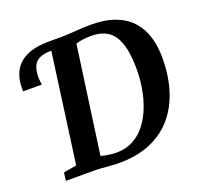

<svg xmlns="http://www.w3.org/2000/svg" viewBox="-131 -893 1077 1043"><g transform="rotate(-20 407.5 -371.5)"><path d="M385.7 8Q365.2 8 340.2 6Q315.2 4 289.3 2Q263.4 0 240.4 0H80.5L86 -46.4L161.4 -59.8L247.5 -691.7L234.1 -717.7L254.5 -743H329.9Q369 -744 410.7 -747.5Q452.5 -751 493.4 -751Q577.9 -751.4 636.9 -729Q695.8 -706.6 732.2 -665.9Q768.5 -625.2 785.1 -570.1Q801.6 -515 801.6 -450Q801.6 -350.2 776.2 -266.5Q750.8 -182.8 699.4 -121.3Q648 -59.7 569.7 -25.9Q491.4 8 385.7 8ZM391.2 -50Q446.5 -50 488.8 -72.9Q531.1 -95.8 561.5 -135.2Q592 -174.6 611.3 -224.5Q630.5 -274.4 639.8 -328.8Q649.1 -383.3 649.1 -435.9Q649.1 -505.2 639 -554.2Q628.9 -603.2 608 -634Q587.1 -664.7 554.7 -679Q522.2 -693.3 477.1 -693.3Q450.1 -693.3 427.6 -690Q405 -686.6 388.9 -680.8L303 -63Q323.1 -57.1 348.5 -53.5Q373.9 -50 391.2 -50ZM28.2 -536.3Q28 -540.8 27.9 -544.5Q27.8 -548.1 27.8 -552.6Q27.8 -612.1 51.1 -654.6Q74.4 -697.1 124.5 -720Q174.6 -743 254.5 -743L247.5 -691.7Q202.7 -691.7 177.5 -678.8Q152.3 -665.8 142.2 -640.8Q132.1 -615.7 132.1 -580.1Q132.1 -568.6 133.2 -557.6Q134.4 -546.5 136.4 -536.3Z"/></g></svg>

Font: Merriweather Light
Style: Italic
Weight: 300
Italic angle: -7.8°
Designer: Eben Sorkin
Foundry: Eben Sorkin
Version: Version 2.101